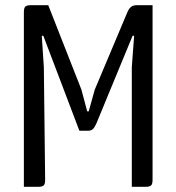

<svg xmlns="http://www.w3.org/2000/svg" viewBox="-20 -720 680 740"><path d="M351 -243Q344 -228 337.5 -222Q331 -216 318 -216H286L147 -582H141L149 -461L154 -27Q154 -11 148.5 -5.5Q143 0 127 0H72V-673Q72 -689 77.5 -694.5Q83 -700 99 -700H166L294 -374L316 -291H322L345 -374L471 -673Q477 -687 485 -693.5Q493 -700 508 -700H568V-27Q568 -11 562.5 -5.5Q557 0 541 0H488V-461L497 -582H491Z"/></svg>

Font: Rationale
Style: Regular
Weight: 400
Designer: Cyreal (www.cyreal.org)
Foundry: Cyreal (www.cyreal.org)
Version: Version 1.011